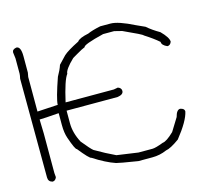

<svg xmlns="http://www.w3.org/2000/svg" viewBox="-100 -823 1079 953"><g transform="rotate(-15 439.0 -346.5)"><path d="M58.6 -697.3Q82 -697.3 82 -646.5V-562.5Q82 -560.1 78.1 -541V-363.3Q89.4 -363.3 177.7 -369.1H183.6Q184.6 -400.4 220.7 -503.9Q237.8 -533.2 246.1 -558.6L283.2 -597.7Q303.7 -616.7 363.3 -646.5Q373.5 -662.1 421.9 -671.9Q443.8 -682.1 488.3 -691.4H541Q580.6 -691.4 662.1 -650.4L705.1 -630.9Q731.9 -607.4 769.5 -585.9Q806.6 -548.8 806.6 -527.3Q800.3 -509.8 785.2 -509.8Q757.8 -521.5 757.8 -539.1Q730 -563.5 685.5 -591.8Q685.1 -596.7 587.9 -640.6L548.8 -650.4H492.2Q386.7 -624.5 386.7 -611.3Q373 -606.4 341.8 -587.9L318.4 -574.2Q269.5 -527.3 269.5 -505.9Q249.5 -481 224.6 -371.1H472.7Q491.7 -375 494.1 -375Q511.7 -368.7 511.7 -353.5Q511.7 -334.5 480.5 -330.1H218.8V-265.6Q218.8 -215.8 246.1 -164.1Q284.2 -117.2 296.9 -107.4Q352.1 -75.2 400.4 -52.7L509.8 -37.1H582Q597.7 -37.1 638.7 -52.7Q658.2 -54.2 697.3 -91.8L738.3 -158.2Q747.1 -193.4 765.6 -193.4Q787.1 -189.5 787.1 -173.8Q777.3 -127 714.8 -48.8Q668 -15.1 644.5 -11.7Q609.4 3.9 570.3 3.9H498Q400.4 -11.7 388.7 -15.6Q339.4 -32.2 277.3 -72.3Q267.1 -72.3 218.8 -132.8Q210.4 -132.8 187.5 -199.2Q177.7 -227.5 177.7 -267.6V-328.1H173.8Q99.6 -322.3 78.1 -322.3Q80.1 -272.9 80.1 -250V-46.9Q80.1 -38.6 82 -25.4Q75.7 -7.8 60.5 -7.8Q39.1 -13.2 39.1 -35.2Q39.1 -131.3 37.1 -543Q41 -560.5 41 -568.4V-646.5Q37.1 -674.8 37.1 -677.7Q37.1 -693.4 58.6 -697.3Z"/></g></svg>

Font: CEF Fonts CJK
Style: Regular
Weight: 400
Designer: PartyBoss (派对大魔王)
Version: Release 2.25